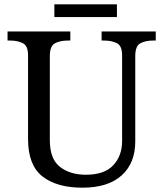

<svg xmlns="http://www.w3.org/2000/svg" viewBox="-20 -860 757 890"><path d="M362 10Q244 10 177 -42Q110 -94 110 -216V-604Q110 -648 85.5 -660Q61 -672 28 -672H15V-714H306V-672H293Q259 -672 235 -659.5Q211 -647 211 -600V-210Q211 -123 258 -86.5Q305 -50 378 -50Q464 -50 505 -94Q546 -138 546 -206V-604Q546 -648 521.5 -660Q497 -672 464 -672H451V-714H702V-672H689Q655 -672 631 -659.5Q607 -647 607 -600V-204Q607 -104 544 -47Q481 10 362 10ZM232 -781V-840H522V-781Z"/></svg>

Font: Noto Naskh Arabic UI
Style: Regular
Weight: 400
Designer: Monotype Design Team, David Williams, Mohamad Dakak and Nizar Qandah
Foundry: Monotype Imaging Inc.
Version: Version 2.014